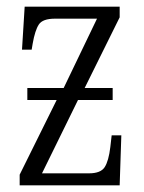

<svg xmlns="http://www.w3.org/2000/svg" viewBox="-20 -556 433 576"><path d="M39 0V-32L150 -256H62V-292H171L271 -500H145Q108 -500 96.5 -482.5Q85 -465 78 -425L75 -407H46L54 -536H339V-504L234 -292H318V-256H214L106 -36H247Q282 -36 294 -54.5Q306 -73 311 -115L315 -150H344L339 0Z"/></svg>

Font: Noto Serif ExtraCondensed Light
Style: Regular
Weight: 300
Width: 2
Designer: Monotype Design Team
Foundry: Monotype Imaging Inc.
Version: Version 2.014; ttfautohint (v1.8.4.7-5d5b)